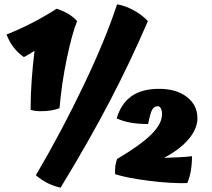

<svg xmlns="http://www.w3.org/2000/svg" viewBox="-20 -823 974 884"><path d="M254 -325Q237 -318 215 -314.5Q193 -311 167 -311Q152 -311 142 -312.5Q132 -314 121 -317V-328Q121 -387 126 -456Q131 -525 139 -589Q128 -582 115.5 -574.5Q103 -567 90 -560Q62 -580 43 -604.5Q24 -629 10 -664Q70 -688 127.5 -717.5Q185 -747 241 -783Q271 -773 294.5 -759Q318 -745 335 -726Q311 -666 287.5 -553Q264 -440 254 -325ZM519 -803Q556 -797 594 -776.5Q632 -756 661 -726Q581 -540 485.5 -357Q390 -174 259 41Q227 34 200 20.5Q173 7 145 -16Q265 -220 366 -432Q467 -644 519 -803ZM864 -104Q864 -68 858.5 -36Q853 -4 842 20Q766 22 666.5 9.5Q567 -3 510 -21Q509 -46 511 -59.5Q513 -73 519 -91Q626 -154 676 -203.5Q726 -253 726 -297Q726 -315 720.5 -324.5Q715 -334 705 -334Q689 -334 680 -316.5Q671 -299 662 -252Q615 -252 580 -258.5Q545 -265 517 -278Q538 -347 586 -380.5Q634 -414 713 -414Q792 -414 840.5 -376.5Q889 -339 889 -279Q889 -231 849.5 -183.5Q810 -136 735 -96Q785 -98 814 -99.5Q843 -101 864 -104Z"/></svg>

Font: Atma
Style: Bold
Weight: 700
Designer: Gregori Vincens, Jeremie Hornus, Riccardo Olocco, Yoann Minet.
Foundry: black foundry
Version: Version 1.102;PS 1.100;hotconv 1.0.86;makeotf.lib2.5.63406